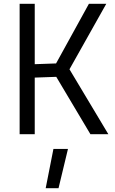

<svg xmlns="http://www.w3.org/2000/svg" viewBox="-20 -711 609 1017"><path d="M222 286 263 78H340L290 286ZM84 0V-691H164V-371L277 -375L451 -691H543L348 -344L554 0H459L278 -304L164 -300V0Z"/></svg>

Font: Cairo Play
Style: Regular
Weight: 400
Designer: Mohamed Gaber, Accademia di Belle Arti di Urbino
Foundry: Kief Type Foundry, Accademia di Belle Arti di Urbino
Version: Version 3.119